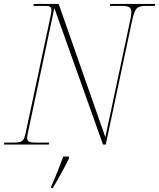

<svg xmlns="http://www.w3.org/2000/svg" viewBox="-29 -734 808 975"><path d="M-9 0H219L221 -10H149C118 -10 109 -17 109 -33C109 -43 112 -57 116 -75L247 -693L494 0H508L639 -616C655 -693 664 -704 714 -704H757L759 -714H531L529 -704H592C626 -704 638 -696 638 -672C638 -659 635 -640 629 -616L506 -37L269 -714H143L141 -704H202C224 -704 232 -699 232 -683C232 -675 231 -666 228 -653L102 -62C92 -16 86 -10 36 -10H-7ZM231 213V221H239C262 183 301 113 321 71V61H292C275 109 250 171 231 213Z"/></svg>

Font: Noto Serif Display Thin
Style: Italic
Weight: 100
Italic angle: -12°
Designer: Monotype Design Team
Foundry: Monotype Imaging Inc.
Version: Version 2.009